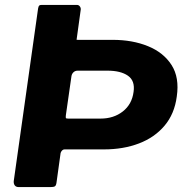

<svg xmlns="http://www.w3.org/2000/svg" viewBox="-20 -762 763 782"><path d="M700 -368.8Q690.7 -298 650.3 -250.2Q610 -202.3 546.3 -177.9Q482.7 -153.5 402.7 -153.5H243.2Q237.1 -153.5 232.4 -148.5Q227.8 -143.5 226.8 -138.5L210.2 -18.7Q208.5 -6.1 203.4 -3.1Q198.4 0 185.1 0H56.8Q44.9 0 40 -7.1Q35 -14.3 36 -24.7L135.1 -727.3Q136.8 -736.9 139.7 -739.4Q142.7 -742 149.8 -742H293.2Q301.1 -742 305.7 -735.2Q310.4 -728.4 308.4 -719.6L292.6 -605.1Q291.6 -600.2 292.3 -600Q292.9 -599.7 297.4 -599.7H438.6Q519.4 -599.7 582.6 -574Q645.8 -548.3 678.6 -497.4Q711.4 -446.4 700 -368.8ZM524 -387.7Q530.7 -433 501.1 -453.6Q471.5 -474.2 417.5 -474.2H296.6Q286.2 -474.2 279.5 -467.9Q272.8 -461.6 271.1 -452.3L248.3 -293Q247.3 -283.7 248.3 -281.4Q249.3 -279 257.6 -279H389.6Q442.9 -279 480.1 -308Q517.4 -337.1 524 -387.7Z"/></svg>

Font: Libre Franklin Thin
Style: Italic
Weight: 100
Italic angle: -8°
Designer: Pablo Impallari, Rodrigo Fuenzalida, Nhung Nguyen
Foundry: Impallari Type
Version: Version 3.000